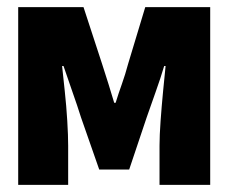

<svg xmlns="http://www.w3.org/2000/svg" viewBox="-20 -518 640 538"><path d="M31 0V-498H214L266 -339Q276 -309 284 -282.5Q292 -256 300 -230H304Q312 -256 321.5 -282.5Q331 -309 339 -339L387 -498H569V0H427V-110Q427 -138 430 -179.5Q433 -221 437 -262.5Q441 -304 444 -333H440Q430 -299 416 -260Q402 -221 391 -189L342 -43H258L207 -189Q197 -221 183 -260.5Q169 -300 158 -333H154Q157 -304 161.5 -262.5Q166 -221 168.5 -179.5Q171 -138 171 -110V0Z"/></svg>

Font: Source Code Pro ExtraBold
Style: Regular
Weight: 800
Monospace: yes
Designer: Paul D. Hunt, Teo Tuominen
Foundry: Adobe Systems Incorporated
Version: Version 1.018;hotconv 1.0.116;makeotfexe 2.5.65601